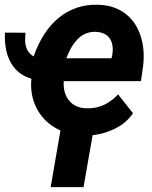

<svg xmlns="http://www.w3.org/2000/svg" viewBox="-31 -558 635 804"><path d="M319.3 9.8Q252.9 8.3 199.7 -23.2Q146.5 -54.7 120.1 -109.4Q93.8 -164.1 100.6 -228.5Q44.4 -244.1 15.4 -293.7Q-13.7 -343.3 -10.3 -421.4L75.7 -420.9L74.2 -392.1Q74.2 -342.3 109.9 -321.8Q147.9 -430.2 217.5 -485.4Q287.1 -540.5 377.4 -538.1Q443.8 -537.1 490.2 -503.7Q536.6 -470.2 556.9 -410.4Q577.1 -350.6 567.9 -278.3L559.1 -218.3H235.8Q232.9 -168 258.5 -136.7Q284.2 -105.5 331.1 -104.5Q405.8 -101.6 463.4 -162.6L525.9 -84Q496.1 -39.1 439.7 -14.2Q383.3 10.7 319.3 9.8ZM369.6 -424.8Q328.6 -425.8 298.6 -398.4Q268.6 -371.1 246.6 -314H436L439 -327.1Q442.4 -346.7 440.4 -364.3Q432.6 -421.9 369.6 -424.8ZM318.8 225.6H181.2L228.5 -48.8H366.7Z"/></svg>

Font: RobotoInd
Style: Bold Italic
Weight: 700
Italic angle: -12°
Designer: Google
Version: Version 2.001150; 2014